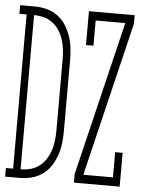

<svg xmlns="http://www.w3.org/2000/svg" viewBox="-64 -778 616 820"><g transform="rotate(5 244.5 -367.5)"><path d="M-11 0V-37H20V-698H-11V-735H52Q78 -735 103 -728.5Q128 -722 149.5 -706.5Q171 -691 185 -669Q199 -647 207.5 -622.5Q216 -598 219 -572Q222 -546 222 -521V-215Q222 -189 219 -163Q216 -137 207.5 -112.5Q199 -88 185 -66Q171 -44 149.5 -28.5Q128 -13 103 -6.5Q78 0 52 0ZM52 -37Q74 -37 94.5 -42.5Q115 -48 132 -61Q149 -74 160.5 -92Q172 -110 178.5 -130.5Q185 -151 187.5 -172Q190 -193 190 -215V-521Q190 -542 187.5 -563Q185 -584 178.5 -604.5Q172 -625 160.5 -643Q149 -661 132 -674Q115 -687 94.5 -692.5Q74 -698 52 -698ZM284 0V-37L443 -698H316V-590H284V-735H480V-698L321 -37H448V-145H480V0Z"/></g></svg>

Font: Iosevka Slab Extralight
Style: Regular
Weight: 200
Monospace: yes
Designer: Belleve Invis
Foundry: Belleve Invis
Version: Version 11.1.1; ttfautohint (v1.8.3)